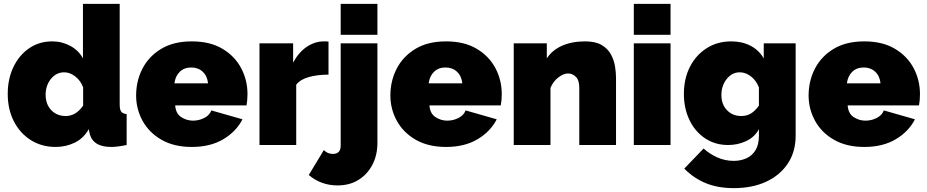

<svg xmlns="http://www.w3.org/2000/svg" viewBox="-20 -750 4792 993"><path d="M20 -264Q20 -342 49.5 -403.5Q79 -465 131 -500.5Q183 -536 250 -536Q301 -536 344 -512.5Q387 -489 409 -448V-730H599V-210Q599 -183 607 -172.5Q615 -162 635 -160V0Q586 10 555 10Q458 10 443 -63L439 -82Q412 -34 366 -12Q320 10 268 10Q196 10 140 -25Q84 -60 52 -122Q20 -184 20 -264ZM410 -204V-298Q397 -333 369.5 -354.5Q342 -376 312 -376Q271 -376 243.5 -342Q216 -308 216 -260Q216 -211 245 -180.5Q274 -150 320 -150Q373 -150 410 -204Z M972 10Q880 10 815.5 -27Q751 -64 717.5 -125Q684 -186 684 -256Q684 -332 717 -395.5Q750 -459 814 -497.5Q878 -536 972 -536Q1066 -536 1130 -498Q1194 -460 1227 -398Q1260 -336 1260 -263Q1260 -232 1255 -205H886Q889 -163 917 -144.5Q945 -126 978 -126Q1009 -126 1036.5 -140Q1064 -154 1073 -179L1234 -133Q1202 -70 1135 -30Q1068 10 972 10ZM882 -319H1056Q1052 -357 1028.5 -379Q1005 -401 969 -401Q933 -401 910 -379Q887 -357 882 -319Z M1679 -364Q1624 -364 1579 -352Q1534 -340 1512 -312V0H1322V-526H1496V-426Q1524 -479 1566 -507.5Q1608 -536 1655 -536Q1674 -536 1679 -535Z M1742 -570V-730H1932V-570ZM1726 209Q1640 209 1577 155L1655 26Q1673 46 1702 46Q1742 46 1742 3V-526H1932V-12Q1932 53 1905.5 103Q1879 153 1833 181Q1787 209 1726 209Z M2287 10Q2195 10 2130.5 -27Q2066 -64 2032.5 -125Q1999 -186 1999 -256Q1999 -332 2032 -395.5Q2065 -459 2129 -497.5Q2193 -536 2287 -536Q2381 -536 2445 -498Q2509 -460 2542 -398Q2575 -336 2575 -263Q2575 -232 2570 -205H2201Q2204 -163 2232 -144.5Q2260 -126 2293 -126Q2324 -126 2351.5 -140Q2379 -154 2388 -179L2549 -133Q2517 -70 2450 -30Q2383 10 2287 10ZM2197 -319H2371Q2367 -357 2343.5 -379Q2320 -401 2284 -401Q2248 -401 2225 -379Q2202 -357 2197 -319Z M3166 0H2976V-296Q2976 -335 2958.5 -352.5Q2941 -370 2918 -370Q2894 -370 2867 -349Q2840 -328 2827 -295V0H2637V-526H2808V-448Q2836 -491 2887 -513.5Q2938 -536 3006 -536Q3060 -536 3092 -517Q3124 -498 3140 -468Q3156 -438 3161 -405.5Q3166 -373 3166 -346Z M3258 -570V-730H3448V-570ZM3258 0V-526H3448V0Z M3746 0Q3678 0 3626 -35Q3574 -70 3545.5 -130Q3517 -190 3517 -264Q3517 -343 3548 -404Q3579 -465 3634.5 -500.5Q3690 -536 3762 -536Q3818 -536 3861.5 -513.5Q3905 -491 3930 -448V-526H4095V-48Q4095 34 4055 95Q4015 156 3943 189.5Q3871 223 3775 223Q3692 223 3629.5 197Q3567 171 3519 122L3619 18Q3648 45 3688.5 63.5Q3729 82 3775 82Q3810 82 3839.5 69Q3869 56 3887 27.5Q3905 -1 3905 -48V-82Q3883 -41 3839.5 -20.5Q3796 0 3746 0ZM3814 -150Q3843 -150 3864.5 -163.5Q3886 -177 3905 -204V-298Q3891 -334 3863.5 -355Q3836 -376 3806 -376Q3766 -376 3738.5 -341.5Q3711 -307 3711 -259Q3711 -210 3740 -180Q3769 -150 3814 -150Z M4450 10Q4358 10 4293.5 -27Q4229 -64 4195.5 -125Q4162 -186 4162 -256Q4162 -332 4195 -395.5Q4228 -459 4292 -497.5Q4356 -536 4450 -536Q4544 -536 4608 -498Q4672 -460 4705 -398Q4738 -336 4738 -263Q4738 -232 4733 -205H4364Q4367 -163 4395 -144.5Q4423 -126 4456 -126Q4487 -126 4514.5 -140Q4542 -154 4551 -179L4712 -133Q4680 -70 4613 -30Q4546 10 4450 10ZM4360 -319H4534Q4530 -357 4506.5 -379Q4483 -401 4447 -401Q4411 -401 4388 -379Q4365 -357 4360 -319Z"/></svg>

Font: Raleway Black
Style: Regular
Weight: 900
Designer: Matt McInerney, Pablo Impallari, Rodrigo Fuenzalida
Foundry: Matt McInerney, Pablo Impallari, Rodrigo Fuenzalida
Version: Version 4.026